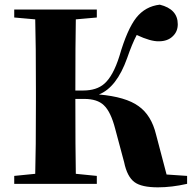

<svg xmlns="http://www.w3.org/2000/svg" viewBox="-20 -788 829 823"><path d="M782 -34V0Q716 15 657 15Q587 15 557 -7Q525 -30 512 -93L474 -235Q455 -309 425 -337Q397 -364 341 -364H303Q303 -144 305 -43L395 -34V0H41V-34L131 -43Q134 -144 134 -351V-395Q134 -602 131 -705L41 -713V-747H395V-713L305 -705Q303 -606 303 -400H336Q394 -400 427 -429Q465 -462 492 -548Q525 -662 564 -712Q603 -761 665 -768Q742 -749 742 -684Q742 -653 721 -633Q699 -611 661 -611Q626 -610 566 -638Q546 -600 525 -539Q480 -413 404 -383Q519 -373 574 -333Q629 -294 649 -211L694 -40Z"/></svg>

Font: Source Han Serif CN Heavy
Style: Regular
Weight: 900
Designer: Ryoko NISHIZUKA  (kana & ideographs); Frank Grießhammer (Latin, Greek & Cyrillic); Wenlong ZHANG  (bopomofo); Sandoll Co
Foundry: Adobe Systems Incorporated
Version: Version 1.000;PS 1;hotconv 16.6.53;makeotf.lib2.5.65590